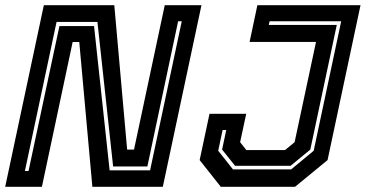

<svg xmlns="http://www.w3.org/2000/svg" viewBox="-32 -720 1410 740"><path d="M64 -61H78L197 -619.5H330.5L390.5 -63.5H546.5L668.5 -638H654.5L536 -78.5H404L343.5 -635.5H186ZM-12 0 137 -700H408.5L458 -143.5H484.5L603 -700H744.5L595.5 0H324L273.5 -558H248L129.5 0ZM819 0 737.5 -103 775.5 -281.5H917L893.5 -172L917.5 -141.5H1066.5L1103.5 -172L1186 -558.5H930L960 -700H1357.5L1230.5 -103L1105 0ZM866 -67H1090L1177 -139L1283 -638H1007L1004 -624H1266L1164 -143.5L1088 -81H874L824 -143.5L840 -219H826L809 -139Z"/></svg>

Font: Tourney Thin
Style: Italic
Weight: 100
Italic angle: -12°
Designer: Tyler Finck
Foundry: Etcetera Type Co
Version: Version 1.015